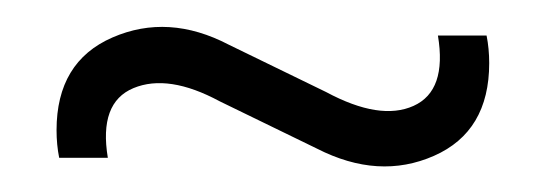

<svg xmlns="http://www.w3.org/2000/svg" viewBox="-20 -409 415 146"><path d="M352 -361Q352 -309 310 -290.5Q268 -272 221 -296L147 -332Q108 -353 81.5 -342Q55 -331 62 -289H25Q23 -299 23 -310Q23 -362 65.5 -380.5Q108 -399 154 -375L228 -339Q269 -317 294.5 -328.5Q320 -340 313 -382H350Q352 -372 352 -361Z"/></svg>

Font: Khand Light
Style: Regular
Weight: 300
Designer: Devanagari: Sanchit Sawaria, Jyotish Sonowal; Latin: Satya Rajpurohit
Foundry: Indian Type Foundry
Version: Version 1.101;PS 1.0;hotconv 1.0.78;makeotf.lib2.5.61930; tt